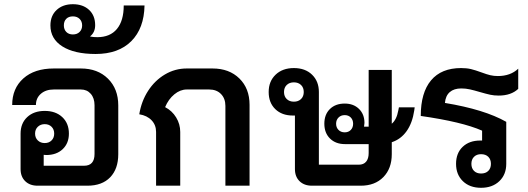

<svg xmlns="http://www.w3.org/2000/svg" viewBox="-20 -884 2515 914"><path d="M543 -382V-150Q543 -80 504.5 -40Q466 0 396 0H159Q122 0 100 -21.5Q78 -43 78 -79V-248Q78 -297 109.5 -326.5Q141 -356 193 -356Q245 -356 276.5 -326.5Q308 -297 308 -248Q308 -202 278.5 -174Q249 -146 200 -146Q192 -146 188 -147V-95H380Q430 -95 430 -151V-383Q430 -417 412 -437.5Q394 -458 365 -458H236Q198 -458 174.5 -437.5Q151 -417 151 -384H38Q38 -463 91 -510.5Q144 -558 236 -558H365Q445 -558 494 -509.5Q543 -461 543 -382ZM147 -248Q147 -228 160 -215.5Q173 -203 193 -203Q213 -203 225.5 -215.5Q238 -228 238 -248Q238 -268 225.5 -280.5Q213 -293 193 -293Q173 -293 160 -280.5Q147 -268 147 -248Z M220 -763Q220 -809 249.5 -836.5Q279 -864 327 -864Q375 -864 404 -837Q433 -810 433 -764Q433 -730 409 -711L410 -710Q425 -707 443 -707Q504 -707 536.5 -746Q569 -785 569 -858H668Q666 -749 605 -688Q544 -627 435 -627Q334 -627 277 -663Q220 -699 220 -763ZM371 -763Q371 -782 359 -794Q347 -806 327 -806Q307 -806 295.5 -794.5Q284 -783 284 -763Q284 -744 295.5 -732Q307 -720 327 -720Q347 -720 359 -732Q371 -744 371 -763Z M723 -256Q723 -289 701.5 -311.5Q680 -334 643 -340Q653 -402 685 -451.5Q717 -501 765 -529.5Q813 -558 869 -558H992Q1071 -558 1119.5 -510.5Q1168 -463 1168 -385V0H1053V-380Q1053 -415 1032 -436.5Q1011 -458 976 -458H869Q838 -458 810 -435Q782 -412 766 -374Q799 -357 818.5 -325Q838 -293 838 -256V0H723Z M1954 -373 1952 -358Q1943 -298 1915.5 -259.5Q1888 -221 1845 -207V-150Q1845 -82 1805 -41Q1765 0 1697 0H1465Q1428 0 1406 -21.5Q1384 -43 1384 -79V-334H1374Q1322 -334 1290.5 -364.5Q1259 -395 1259 -446Q1259 -497 1292 -528.5Q1325 -560 1379 -560Q1433 -560 1465.5 -528.5Q1498 -497 1498 -446V-100H1688Q1711 -100 1723 -114.5Q1735 -129 1735 -155V-198H1622Q1578 -198 1551 -224.5Q1524 -251 1524 -295Q1524 -339 1550.5 -365Q1577 -391 1621 -391Q1663 -391 1689 -365.5Q1715 -340 1715 -299Q1715 -293 1713 -281H1735V-551H1845V-295Q1868 -314 1876 -358L1879 -373ZM1379 -400Q1400 -400 1413 -412.5Q1426 -425 1426 -446Q1426 -467 1413 -479.5Q1400 -492 1379 -492Q1358 -492 1345 -479.5Q1332 -467 1332 -446Q1332 -425 1345 -412.5Q1358 -400 1379 -400ZM1661 -295Q1661 -313 1650 -324.5Q1639 -336 1621 -336Q1603 -336 1591.5 -324.5Q1580 -313 1580 -295Q1580 -277 1591.5 -265.5Q1603 -254 1621 -254Q1639 -254 1650 -265.5Q1661 -277 1661 -295Z M2098 -394Q2286 -363 2390 -304V-104Q2390 -53 2357 -21.5Q2324 10 2270 10Q2216 10 2183.5 -21.5Q2151 -53 2151 -104Q2151 -155 2182.5 -185Q2214 -215 2266 -215H2275V-262Q2180 -304 1983 -332Q1983 -443 2032 -501.5Q2081 -560 2175 -560Q2202 -560 2222.5 -555Q2243 -550 2273 -539Q2297 -530 2314 -526Q2331 -522 2350 -522Q2410 -522 2447 -557V-461Q2413 -429 2354 -429Q2332 -429 2313.5 -433Q2295 -437 2264 -446Q2237 -454 2217 -458.5Q2197 -463 2176 -463Q2141 -463 2121 -445.5Q2101 -428 2098 -394ZM2317 -104Q2317 -125 2304.5 -137.5Q2292 -150 2270 -150Q2249 -150 2236.5 -137.5Q2224 -125 2224 -104Q2224 -83 2236.5 -70.5Q2249 -58 2270 -58Q2292 -58 2304.5 -70.5Q2317 -83 2317 -104Z"/></svg>

Font: Bai Jamjuree SemiBold
Style: Regular
Weight: 600
Version: Version 1.000; ttfautohint (v1.6)